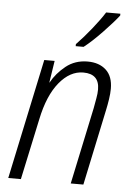

<svg xmlns="http://www.w3.org/2000/svg" viewBox="-54 -806 583 848"><g transform="rotate(5 237.5 -382.0)"><path d="M296 -605Q331 -632 376.5 -679.5Q422 -727 445 -757V-765H382Q362 -733 328 -690.5Q294 -648 261 -614V-605ZM71 1 129 -270Q151 -376 198.5 -434Q246 -492 305 -492Q376 -492 376 -423Q376 -405 372 -383.5Q368 -362 364 -339L292 1H348L419 -335Q424 -358 428 -384Q432 -410 432 -431Q432 -486 401.5 -514Q371 -542 320 -542Q264 -542 223.5 -509.5Q183 -477 160 -435H159L174 -532H128L15 1Z"/></g></svg>

Font: Noto Sans UI SemiCondensed Light
Style: Italic
Weight: 300
Width: 4
Designer: Monotype Design Team
Foundry: Monotype Imaging Inc.
Version: 1.001